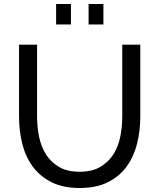

<svg xmlns="http://www.w3.org/2000/svg" viewBox="-20 -933 795 958"><path d="M260 -811V-913H334V-811ZM422 -811V-913H496V-811ZM377 -76Q439 -76 480 -100Q521 -124 545.5 -162.5Q570 -201 580 -250.5Q590 -300 590 -351V-710H680V-351Q680 -279 663.5 -214.5Q647 -150 611 -101Q575 -52 517.5 -23.5Q460 5 378 5Q293 5 235 -25Q177 -55 141.5 -104.5Q106 -154 90.5 -218.5Q75 -283 75 -351V-710H165V-351Q165 -298 175.5 -248.5Q186 -199 210.5 -161Q235 -123 275.5 -99.5Q316 -76 377 -76Z"/></svg>

Font: Raleway Medium Alt1
Style: Regular
Weight: 500
Designer: Matt McInerney, Pablo Impallari, Rodrigo Fuenzalida
Foundry: Matt McInerney, Pablo Impallari, Rodrigo Fuenzalida
Version: Version 3.000g; ttfautohint (v1.5) -l 8 -r 28 -G 28 -x 14 -D